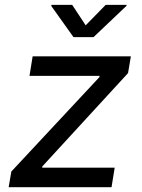

<svg xmlns="http://www.w3.org/2000/svg" viewBox="-20 -781 592 801"><path d="M16.1 0 27.3 -65.4 394.5 -459 395.5 -464.4H103L116.2 -545.9H525.9L514.2 -476.1L156.7 -86.9L155.8 -81.5H458.5L445.3 0ZM281.2 -760.7 337.4 -675.3 420.9 -760.7H508.3L507.3 -756.3L370.1 -626H286.6L193.8 -756.3L194.8 -760.7Z"/></svg>

Font: Inter Variable
Style: Italic
Weight: 400
Italic angle: -9.39999°
Designer: Rasmus Andersson
Foundry: rsms
Version: Version 4.001;git-9221beed3